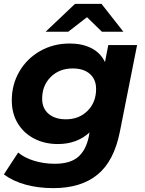

<svg xmlns="http://www.w3.org/2000/svg" viewBox="-28 -771 748 993"><path d="M681 -538 592 -90Q562 62 476.5 132Q391 202 248 202Q170 202 104.5 184Q39 166 -8 131L66 18Q98 45 148.5 60.5Q199 76 255 76Q334 76 375 41.5Q416 7 431 -63L435 -86Q370 -26 271 -26Q204 -26 150 -53.5Q96 -81 64.5 -132Q33 -183 33 -252Q33 -334 72 -401Q111 -468 179.5 -507Q248 -546 333 -546Q396 -546 443.5 -522.5Q491 -499 515 -450L532 -538ZM469 -311Q469 -360 437 -388.5Q405 -417 348 -417Q279 -417 234.5 -373Q190 -329 190 -260Q190 -211 223 -182.5Q256 -154 313 -154Q381 -154 425 -198Q469 -242 469 -311ZM499 -607 422 -682 325 -607H208L360 -751H497L610 -607Z"/></svg>

Font: Montserrat Alternates
Style: Bold Italic
Weight: 700
Italic angle: -11.3°
Designer: Julieta Ulanovsky
Foundry: Julieta Ulanovsky
Version: Version 7.200